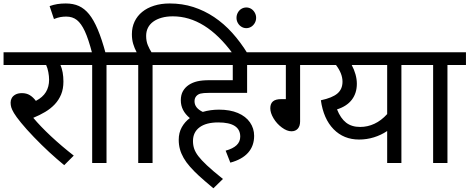

<svg xmlns="http://www.w3.org/2000/svg" viewBox="-20 -916 2639 1079"><path d="M423.8 -550.8H319.8Q336.4 -512.2 336.4 -457.5Q336.4 -416.5 323.5 -385.3Q310.5 -354 287.8 -329.8Q265.1 -305.7 234.1 -287.1Q203.1 -268.6 167 -253.9Q207.5 -205.6 266.8 -150.1Q326.2 -94.7 394.5 -41.5L340.8 12.2Q299.3 -22 256.8 -61Q214.4 -100.1 170.7 -145.5Q127 -190.9 98.4 -226.1Q69.8 -261.2 58.3 -280.8Q46.9 -300.3 43.2 -313Q39.6 -325.7 39.6 -339.8Q39.6 -353 46.1 -365Q52.7 -377 67.1 -384.8Q81.5 -392.6 103.5 -392.6Q128.9 -392.6 147.7 -381.1Q166.5 -369.6 181.6 -349.1Q220.2 -369.1 238 -398.7Q255.9 -428.2 255.9 -468.3Q255.9 -487.8 251.5 -511Q247.1 -534.2 239.3 -550.8H0V-622.1H423.8ZM215.8 0Z M682.6 -550.8H578.6V0H498V-550.8H409.2V-622.1H682.6ZM498.5 -614.7Q477.1 -696.8 456.8 -740.5Q436.5 -784.2 412.1 -803.5Q387.7 -822.8 352.5 -822.8Q335.4 -822.8 319.8 -820.1Q304.2 -817.4 283.2 -809.1L258.8 -881.8Q280.8 -889.6 302.5 -893.1Q324.2 -896.5 349.6 -896.5Q392.1 -896.5 423.6 -882.1Q455.1 -867.7 480.7 -836.2Q506.3 -804.7 529.3 -750.5Q552.2 -696.3 574.2 -614.7ZM498 -622.1Z M941.4 -550.8H837.4V0H756.8V-550.8H668V-622.1H748Q735.8 -645 728.5 -669.4Q721.2 -693.8 721.2 -724.1Q721.2 -762.7 736.3 -794.7Q751.5 -826.7 779.1 -849.1Q806.6 -871.6 845.9 -884Q885.3 -896.5 933.6 -896.5Q1004.4 -896.5 1066.7 -876.5Q1128.9 -856.4 1183.6 -819.8Q1238.3 -783.2 1285.2 -731.2Q1332 -679.2 1371.6 -614.7H1288.1Q1134.3 -824.2 951.2 -824.2Q916.5 -824.2 888.7 -816.4Q860.8 -808.6 841.3 -794.4Q821.8 -780.3 811.5 -760Q801.3 -739.7 801.3 -714.4Q801.3 -684.6 810.8 -661.9Q820.3 -639.2 831.5 -622.1H941.4ZM1364.3 -874Q1378.9 -874 1391.4 -866.5Q1403.8 -858.9 1411.6 -845.2Q1419.4 -831.5 1419.4 -815.9Q1419.4 -799.8 1411.4 -786.1Q1403.3 -772.5 1390.9 -765.1Q1378.4 -757.8 1364.3 -757.8Q1349.6 -757.8 1337.2 -765.4Q1324.7 -772.9 1316.9 -786.4Q1309.1 -799.8 1309.1 -815.9Q1309.1 -831.5 1316.7 -845.2Q1324.2 -858.9 1336.9 -866.5Q1349.6 -874 1364.3 -874ZM1324.2 -666Z M1248 -69.3Q1289.1 -80.6 1309.6 -100.1Q1330.1 -119.6 1330.1 -148.4Q1330.1 -228 1206.5 -228Q1138.2 -228 1101.3 -200.4Q1064.5 -172.9 1064.5 -123.5Q1064.5 -100.1 1071.3 -80.1Q1078.1 -60.1 1094.5 -38.6Q1110.8 -17.1 1142.3 12.7Q1173.8 42.5 1232.9 89.8L1179.2 142.1Q1125 96.7 1097.9 71.8Q1070.8 46.9 1048.3 21.5Q1025.9 -3.9 1012 -28.3Q998 -52.7 991.2 -77.6Q984.4 -102.5 984.4 -130.4Q984.4 -169.9 1001.5 -200.7Q1018.6 -231.4 1046.9 -252.4Q996.1 -294.4 996.1 -352.1Q996.1 -382.8 1008.3 -404.1Q1020.5 -425.3 1041.3 -439Q1062 -452.6 1088.9 -459Q1115.7 -465.3 1156.2 -465.3H1288.1V-550.8H926.8V-622.1H1472.7V-550.8H1368.7V-394H1153.8Q1122.6 -394 1107.2 -390.1Q1091.8 -386.2 1082.5 -375Q1073.2 -363.8 1073.2 -346.7Q1073.2 -309.1 1119.6 -287.1Q1162.6 -299.8 1210.9 -299.8Q1272.5 -299.8 1316.9 -281Q1361.3 -262.2 1384.8 -228.3Q1408.2 -194.3 1408.2 -152.8Q1408.2 -96.2 1374.5 -58.1Q1340.8 -20 1274.4 -2Z M1666.5 -550.8V-233.9Q1666.5 -207.5 1653.6 -192.9Q1640.6 -178.2 1617.7 -178.2Q1592.8 -178.2 1564 -199.5Q1535.2 -220.7 1517.1 -251.2Q1499 -281.7 1499 -307.6Q1499 -333.5 1513.9 -346.2Q1528.8 -358.9 1559.6 -358.9H1586.4V-550.8H1458V-622.1H1759.8V-550.8Z M2155.8 -179.7Q2121.6 -156.7 2081.3 -144.3Q2041 -131.8 1998 -131.8Q1911.6 -131.8 1854.7 -189.9Q1797.9 -248 1783.2 -352.5Q1847.7 -366.2 1876.2 -390.6Q1904.8 -415 1904.8 -457Q1904.8 -502.4 1868.2 -550.8H1745.1V-622.1H2339.8V-550.8H2235.8V0H2155.8ZM1874 -301.3Q1894 -251 1925 -226.8Q1956.1 -202.6 2003.9 -202.6Q2045.9 -202.6 2084.2 -220.5Q2122.6 -238.3 2155.8 -274.9V-550.8H1956.5Q1970.2 -525.4 1977.8 -498.3Q1985.4 -471.2 1985.4 -445.3Q1985.4 -392.6 1957.3 -355.7Q1929.2 -318.8 1874 -301.3ZM1783.2 -281.2Z M2598.6 -550.8H2494.6V0H2414.1V-550.8H2325.2V-622.1H2598.6Z"/></svg>

Font: Noto Sans Devanagari UI
Style: Regular
Weight: 400
Designer: Monotype Design Team
Foundry: Monotype Imaging Inc.
Version: Version 1.06